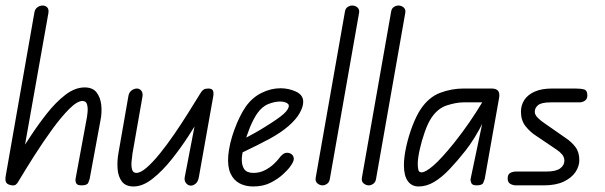

<svg xmlns="http://www.w3.org/2000/svg" viewBox="-29 -670 2188 694"><path d="M9 -1Q-4 -4 -7.5 -12Q-11 -20 -8 -36L95 -623Q97 -637 106 -643.5Q115 -650 125 -650Q135 -650 141.5 -643.5Q148 -637 146 -623L38 -15Q34 -7 28 -2.5Q22 2 9 -1ZM266 0Q250 0 246.5 -7.5Q243 -15 244 -23L283 -234Q286 -248 287.5 -264.5Q289 -281 285.5 -293Q282 -305 269 -305Q250 -305 221 -276Q192 -247 159 -201.5Q126 -156 94.5 -106.5Q63 -57 38 -15L29 -98Q51 -131 79 -174Q107 -217 139.5 -258.5Q172 -300 207 -327Q242 -354 277 -354Q306 -354 320 -336Q334 -318 337 -290.5Q340 -263 334 -234L295 -23Q294 -19 290 -9.5Q286 0 266 0Z M454 4Q425 4 411.5 -14Q398 -32 396 -60Q394 -88 399 -116L435 -322Q437 -336 446.5 -343Q456 -350 466 -350Q475 -350 481.5 -342.5Q488 -335 486 -321L450 -116Q448 -103 446.5 -86Q445 -69 448.5 -57Q452 -45 464 -45Q479 -45 501 -64Q523 -83 548.5 -114.5Q574 -146 600.5 -184.5Q627 -223 652 -263Q677 -303 698 -337L703 -260Q683 -226 654 -181Q625 -136 591.5 -94Q558 -52 522.5 -24Q487 4 454 4ZM661 1Q651 1 643.5 -8Q636 -17 639 -31L698 -337Q702 -343 707.5 -346.5Q713 -350 724 -350Q737 -350 740.5 -343Q744 -336 742 -323L690 -31Q687 -13 678 -6Q669 1 661 1Z M886 4Q858 4 836.5 -7.5Q815 -19 804 -43.5Q793 -68 796 -107Q800 -152 818.5 -202Q837 -252 859 -284Q882 -317 916 -334Q950 -351 985 -351Q1014 -351 1040.5 -339Q1067 -327 1067 -302Q1067 -284 1054 -261Q1041 -238 1014 -214.5Q987 -191 945 -168Q926 -158 900.5 -145Q875 -132 853.5 -122Q832 -112 824 -108L834 -158Q845 -164 860 -172Q875 -180 893 -190Q911 -200 930 -212Q977 -241 996 -258Q1015 -275 1015 -288Q1015 -294 1006 -298.5Q997 -303 983 -303Q964 -303 941 -294Q918 -285 900 -259Q886 -238 874 -208.5Q862 -179 854.5 -149.5Q847 -120 845 -98Q844 -73 853.5 -59Q863 -45 887 -45Q910 -45 929 -55Q948 -65 961 -77.5Q974 -90 979 -97Q993 -116 1004.5 -117.5Q1016 -119 1024 -113Q1032 -108 1033 -97Q1034 -86 1017 -64Q1012 -57 994.5 -40.5Q977 -24 950 -10Q923 4 886 4Z M1137 0Q1127 0 1118.5 -7Q1110 -14 1112 -27L1218 -629Q1220 -640 1228 -645Q1236 -650 1244 -650Q1255 -650 1263 -643Q1271 -636 1269 -624L1163 -22Q1161 -11 1153 -5.5Q1145 0 1137 0Z M1304 0Q1294 0 1285.5 -7Q1277 -14 1279 -27L1385 -629Q1387 -640 1395 -645Q1403 -650 1411 -650Q1422 -650 1430 -643Q1438 -636 1436 -624L1330 -22Q1328 -11 1320 -5.5Q1312 0 1304 0Z M1484 4Q1459 4 1445 -15.5Q1431 -35 1431 -73Q1431 -102 1439.5 -140.5Q1448 -179 1462 -215.5Q1476 -252 1492 -276Q1521 -319 1562 -334.5Q1603 -350 1646 -350H1734V-300H1646Q1621 -300 1587.5 -289.5Q1554 -279 1531 -245Q1518 -226 1506.5 -193.5Q1495 -161 1488 -129Q1481 -97 1481 -78Q1481 -66 1483 -56.5Q1485 -47 1495 -47Q1509 -47 1537.5 -71.5Q1566 -96 1612 -153Q1643 -192 1668 -228.5Q1693 -265 1714 -300H1745Q1736 -268 1720 -234.5Q1704 -201 1686.5 -173Q1669 -145 1654 -126Q1624 -88 1596 -58.5Q1568 -29 1540.5 -12.5Q1513 4 1484 4ZM1694 0Q1678 0 1674.5 -8.5Q1671 -17 1672 -23L1714 -223V-350H1748Q1765 -350 1771.5 -341.5Q1778 -333 1775 -316L1723 -23Q1722 -19 1718 -9.5Q1714 0 1694 0Z M1936 0H1836Q1825 0 1815.5 -5.5Q1806 -11 1806 -25Q1806 -40 1815.5 -45Q1825 -50 1837 -50H1946Q1981 -50 1996 -61.5Q2011 -73 2011 -89Q2011 -102 2002.5 -112Q1994 -122 1983 -129L1909 -179Q1887 -193 1870.5 -214Q1854 -235 1854 -266Q1854 -290 1866.5 -309Q1879 -328 1904 -339Q1929 -350 1966 -350H2051Q2072 -350 2083 -346.5Q2094 -343 2094 -325Q2094 -312 2085 -306Q2076 -300 2066 -300H1962Q1928 -300 1916 -290Q1904 -280 1904 -266Q1904 -255 1914.5 -244.5Q1925 -234 1937 -226L2016 -171Q2037 -157 2051 -138.5Q2065 -120 2065 -91Q2065 -69 2051 -48Q2037 -27 2008.5 -13.5Q1980 0 1936 0Z"/></svg>

Font: Edu QLD Beginners
Style: Regular
Weight: 400
Designer: Tina and Corey Anderson
Foundry: Google for Education
Version: Version 1.001